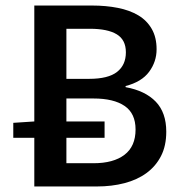

<svg xmlns="http://www.w3.org/2000/svg" viewBox="-20 -674 656 694"><path d="M104 0V-176H28V-230L104 -235V-654H313Q363 -654 406 -645.5Q449 -637 480 -618.5Q511 -600 528.5 -569.5Q546 -539 546 -496Q546 -451 519 -414.5Q492 -378 434 -363V-359Q505 -346 543 -306.5Q581 -267 581 -198Q581 -147 562 -110Q543 -73 509.5 -48.5Q476 -24 430 -12Q384 0 330 0ZM220 -389H302Q371 -389 403 -414Q435 -439 435 -485Q435 -530 402 -550Q369 -570 305 -570H220ZM220 -84H318Q390 -84 430 -114.5Q470 -145 470 -206Q470 -264 430.5 -291Q391 -318 318 -318H220V-235H358V-176H220Z"/></svg>

Font: TT Toshiba Sans Medium
Style: Regular
Weight: 500
Designer: Paul D. Hunt
Foundry: Toshiba Corporation
Version: Version 2.020;PS 2.000;hotconv 1.0.86;makeotf.lib2.5.63406